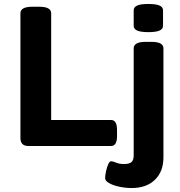

<svg xmlns="http://www.w3.org/2000/svg" viewBox="-20 -736 910 968"><path d="M123 0Q83 0 83 -40V-669Q83 -702 143 -702H178Q238 -702 238 -669V-131H540Q570 -131 570 -81V-50Q570 0 540 0ZM644 212Q613 212 582 205.5Q551 199 530.5 187.5Q510 176 510 162Q510 150 514 130Q518 110 525 93.5Q532 77 540 77Q549 77 565.5 84Q582 91 605 91Q631 91 642.5 81.5Q654 72 654 47V-492Q654 -508 668.5 -516.5Q683 -525 715 -525H743Q775 -525 789.5 -516.5Q804 -508 804 -492V57Q804 129 761 170.5Q718 212 644 212ZM728 -574Q689 -574 671.5 -582Q654 -590 654 -606V-684Q654 -700 671.5 -708Q689 -716 728 -716Q767 -716 784.5 -708Q802 -700 802 -684V-606Q802 -590 784.5 -582Q767 -574 728 -574Z"/></svg>

Font: Asap Expanded
Style: Bold
Weight: 700
Width: 7
Designer: Pablo Cosgaya
Foundry: Omnibus-Type
Version: Version 3.001; ttfautohint (v1.8.4.7-5d5b)